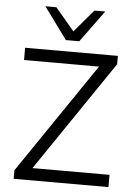

<svg xmlns="http://www.w3.org/2000/svg" viewBox="-61 -982 730 1029"><g transform="rotate(5 303.5 -468.0)"><path d="M52 0V-46L482 -678L494 -639H52V-705H551V-660L121 -27L109 -66H562V0ZM266 -765 141 -936H200L302 -815L405 -936H463L338 -765Z"/></g></svg>

Font: Nunito Sans 6pt Light
Style: Regular
Weight: 300
Version: Version 3.101;gftools[0.9.27]